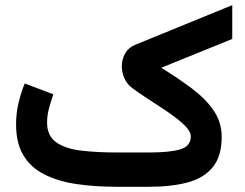

<svg xmlns="http://www.w3.org/2000/svg" viewBox="-20 -715 936 735"><path d="M550.8 0H427.2Q341.8 0 271 -10.7Q200.2 -21.5 148.7 -47.9Q97.2 -74.2 69.3 -120.8Q41.5 -167.5 41.5 -239.3Q41.5 -281.2 51 -321.3Q60.5 -361.3 74.7 -395.5L184.1 -354Q176.3 -331.5 168.2 -302.5Q160.2 -273.4 160.2 -246.6Q160.2 -194.8 195.3 -170.2Q230.5 -145.5 291 -138.4Q351.6 -131.3 427.2 -131.3H550.3Q631.8 -131.3 671.1 -143.6Q710.4 -155.8 710.4 -192.9Q710.4 -211.9 686.8 -235.1Q663.1 -258.3 627.2 -283Q591.3 -307.6 553.2 -332Q515.1 -356.4 486.3 -377.9Q466.8 -392.1 456.5 -414.8Q446.3 -437.5 446.3 -461.4Q446.3 -487.3 459 -510.3Q471.7 -533.2 497.6 -543.5L869.1 -695.3V-565.9L597.2 -455.6Q660.6 -416.5 713.1 -377.4Q765.6 -338.4 797.1 -293.2Q828.6 -248 828.6 -190.9Q828.6 -117.2 794.9 -75.4Q761.2 -33.7 699 -16.8Q636.7 0 550.8 0Z"/></svg>

Font: Vazirmatn FD
Style: Bold
Weight: 700
Designer: Saber Rastikerdar
Foundry: Saber Rastikerdar
Version: Version 33.001